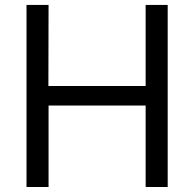

<svg xmlns="http://www.w3.org/2000/svg" viewBox="-20 -747 776 767"><path d="M174 0V-325.3H561.8V0H649.9V-727.3H561.8V-403.4H173.3L174 -727.3H85.9V0Z"/></svg>

Font: Riot Sans 2.0
Style: Regular
Weight: 400
Designer: Rasmus Andersson
Foundry: rsms
Version: Version 3.006;hotconv 1.0.109;makeotfexe 2.5.65596